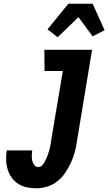

<svg xmlns="http://www.w3.org/2000/svg" viewBox="-20 -1002 581 1030"><path d="M177 8Q150 8 125 3Q100 -2 79 -15Q58 -28 43.5 -48Q29 -68 21.5 -92Q14 -116 13 -142Q12 -168 16 -195H153Q151 -181 150.5 -167Q150 -153 153 -140Q156 -127 164 -116.5Q172 -106 186 -106Q197 -106 205.5 -114.5Q214 -123 219.5 -133Q225 -143 229.5 -153.5Q234 -164 237.5 -174Q241 -184 244 -194.5Q247 -205 249 -215.5Q251 -226 253 -237Q255 -248 256 -258L317 -621H219L218 -735H474L392 -240Q388 -211 380 -182.5Q372 -154 359.5 -127Q347 -100 329.5 -74.5Q312 -49 287.5 -29.5Q263 -10 234 -1Q205 8 177 8ZM289 -802 235 -845 347 -982H477L541 -840L477 -807L401 -910Z"/></svg>

Font: Iosevka Term Curly Hv Obl
Style: Regular
Weight: 900
Italic angle: -9°
Designer: Belleve Invis
Foundry: Belleve Invis
Version: Version 32.3.0